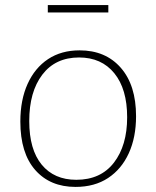

<svg xmlns="http://www.w3.org/2000/svg" viewBox="-20 -728 614 755"><path d="M293 -530Q395 -530 455 -461.5Q515 -393 515 -271Q515 -188 486.5 -125.5Q458 -63 405 -28Q352 7 277 7Q177 7 118.5 -59.5Q60 -126 60 -250Q60 -335 88.5 -398Q117 -461 169 -495.5Q221 -530 293 -530ZM291 -502Q198 -502 146.5 -434.5Q95 -367 95 -252Q95 -140 144 -80.5Q193 -21 280 -21Q376 -21 428 -88.5Q480 -156 480 -267Q480 -378 429.5 -440Q379 -502 291 -502ZM406 -708V-679H168V-708Z"/></svg>

Font: Bitter ExtraLight
Style: Regular
Weight: 200
Designer: Sol Matas, and Bitter project Authors
Foundry: Sol Matas
Version: Version 2.001